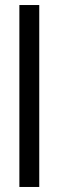

<svg xmlns="http://www.w3.org/2000/svg" viewBox="-20 -743 233 763"><path d="M57 0V-723H136V0Z"/></svg>

Font: Archivo Condensed
Style: Regular
Weight: 400
Width: 3
Designer: Hector Gatti
Foundry: Omnibus-Type
Version: Version 2.001; ttfautohint (v1.8.3)